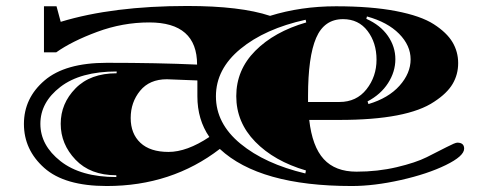

<svg xmlns="http://www.w3.org/2000/svg" viewBox="-20 -600 1612 642"><path d="M169 -579 183 -527Q357 -580 606 -580Q784 -580 883 -547Q986 -579 1103.5 -579Q1221 -579 1304 -563Q1387 -547 1430.5 -519Q1474 -491 1493 -459Q1512 -427 1512 -389Q1512 -351 1493.5 -319.5Q1475 -288 1432 -260Q1342 -199 1115 -199H1014Q1024 -110 1062.5 -68Q1101 -26 1172 -26Q1243 -26 1306.5 -41Q1370 -56 1407 -74.5Q1444 -93 1473 -108Q1502 -123 1509 -123Q1532 -123 1532 -103Q1532 -78 1470.5 -48Q1409 -18 1320 2Q1231 22 1156 22Q848 22 715 -102Q554 22 337 22Q196 22 128 -38.5Q60 -99 60 -185.5Q60 -272 129 -331Q198 -390 337 -390Q507 -390 639 -384Q639 -525 479 -525Q390 -525 305 -493.5Q220 -462 168 -425H127V-579ZM1010 -279V-259H1115Q1172 -259 1205.5 -301.5Q1239 -344 1239 -400.5Q1239 -457 1209 -496.5Q1179 -536 1127 -536Q1064 -536 1037 -473Q1010 -410 1010 -279ZM640 -331 538 -335Q480 -335 448.5 -296.5Q417 -258 417 -205.5Q417 -153 449.5 -122.5Q482 -92 543.5 -92Q605 -92 680 -142Q640 -200 640 -278ZM1004 -525 1002 -534Q866 -504 784 -436.5Q702 -369 702 -278Q702 -187 784 -119.5Q866 -52 1001 -20L1003 -30Q897 -61 833.5 -126Q770 -191 770 -278.5Q770 -366 833.5 -430Q897 -494 1004 -525ZM369 -8V-14Q282 -14 232.5 -66Q183 -118 183 -186Q183 -254 232.5 -304.5Q282 -355 370 -355V-361Q249 -361 182 -309.5Q115 -258 115 -186Q115 -114 182.5 -61Q250 -8 369 -8ZM1209 -261 1212 -252Q1279 -272 1316 -313.5Q1353 -355 1353 -401.5Q1353 -448 1314.5 -487Q1276 -526 1207 -545L1205 -537Q1252 -516 1277 -480Q1302 -444 1302 -402Q1302 -360 1277.5 -322Q1253 -284 1209 -261Z"/></svg>

Font: Diplomata
Style: Regular
Weight: 400
Width: 7
Designer: Eduardo Rodriguez Tunni
Foundry: Eduardo Rodriguez Tunni
Version: Version 1.001